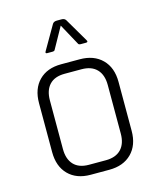

<svg xmlns="http://www.w3.org/2000/svg" viewBox="-107 -780 710 856"><g transform="rotate(-15 248.0 -351.5)"><path d="M337 -574H313Q303 -574 301 -580L248 -677L194 -580Q192 -574 182 -574H158Q147 -574 154 -585L217 -694Q223 -703 237 -703H259Q272 -703 278 -694L342 -585Q349 -574 337 -574ZM291 0H205Q140 0 102.5 -38Q65 -76 65 -142V-368Q65 -434 102.5 -472Q140 -510 205 -510H291Q356 -510 394 -472Q432 -434 432 -368V-142Q432 -76 394 -38Q356 0 291 0ZM209 -45H287Q333 -45 357.5 -70.5Q382 -96 382 -143V-367Q382 -414 357.5 -439.5Q333 -465 287 -465H209Q163 -465 139 -439.5Q115 -414 115 -367V-143Q115 -96 139 -70.5Q163 -45 209 -45Z"/></g></svg>

Font: Rajdhani
Style: Regular
Weight: 400
Designer: Satya Rajpurohit, Jyotish Sonowal
Foundry: Indian Type Foundry
Version: Version 1.201;PS 1.0;hotconv 1.0.78;makeotf.lib2.5.61930; tt